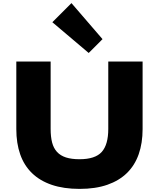

<svg xmlns="http://www.w3.org/2000/svg" viewBox="-20 -1206 1023 1236"><path d="M640 -954 551 -865 317 -1063 440 -1186ZM898 -375Q898 -285 873 -213.5Q848 -142 797.5 -92.5Q747 -43 671 -16.5Q595 10 492 10Q390 10 313.5 -16Q237 -42 186 -91.5Q135 -141 110 -212.5Q85 -284 85 -375V-810H306V-376Q306 -325 315.5 -288.5Q325 -252 347 -228Q369 -204 404.5 -192.5Q440 -181 492 -181Q593 -181 635 -228Q677 -275 677 -376V-810H898Z"/></svg>

Font: TypoPRO Sinkin Sans
Style: 900 X Black
Weight: 950
Designer: Keith Bates
Foundry: K-Type
Version: Sinkin Sans (version 1.0)  by Keith Bates   •   © 2014   www